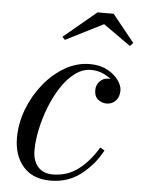

<svg xmlns="http://www.w3.org/2000/svg" viewBox="-51 -721 566 771"><g transform="rotate(5 232.0 -335.0)"><path d="M341.5 -634.5 190 -558 179 -569.5 311 -679.5H376L464.5 -569.5L452 -556.5ZM387 -129.5Q357.5 -73 305.2 -31.5Q253 10 181 10Q109 10 70.8 -34.5Q32.5 -79 32.5 -150Q32.5 -208 54 -264.8Q75.5 -321.5 113 -368Q150.5 -414.5 198.2 -442.2Q246 -470 299 -470Q340 -470 369.2 -454.2Q398.5 -438.5 414.2 -416.5Q430 -394.5 430 -375Q430 -348.5 415.2 -333.2Q400.5 -318 378.5 -318Q360 -318 344.5 -330Q329 -342 329 -368Q329 -388.5 343 -403.2Q357 -418 376 -418Q381.5 -418 386 -417.5Q371.5 -430 350.8 -438.5Q330 -447 305.5 -447Q271.5 -447 241.2 -424.5Q211 -402 186.5 -364.5Q162 -327 144.2 -282Q126.5 -237 116.8 -191Q107 -145 107 -106.5Q107 -64 128.2 -39.8Q149.5 -15.5 188 -15.5Q248 -15.5 293 -50.8Q338 -86 369 -140Z"/></g></svg>

Font: Bodoni* 11pt
Style: Italic
Weight: 400
Italic angle: -13°
Version: Version 2.3